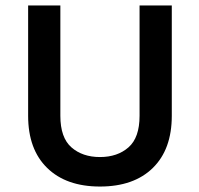

<svg xmlns="http://www.w3.org/2000/svg" viewBox="-20 -669 730 703"><path d="M83 -649H201V-245Q201 -165 241.5 -129.5Q282 -94 346 -94Q410 -94 450.5 -129.5Q491 -165 491 -245V-649H609V-245Q609 -122 539.5 -54Q470 14 346 14Q222.5 14 152.8 -54Q83 -122 83 -245Z"/></svg>

Font: Karla
Style: Bold
Weight: 700
Designer: Jonathan Pinhorn
Version: Version 2.004; ttfautohint (v1.8.4.7-5d5b);gftools[0.9.33]